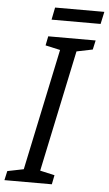

<svg xmlns="http://www.w3.org/2000/svg" viewBox="-109 -894 528 932"><g transform="rotate(5 155.0 -428.0)"><path d="M109 -796H348L361 -856H121ZM-51 0H180L189 -45L118 -61L243 -653L321 -669L331 -714H100L91 -669L163 -653L38 -61L-41 -45Z"/></g></svg>

Font: Noto Sans ExtraCondensed
Style: Italic
Weight: 400
Width: 2
Italic angle: -12°
Designer: Monotype Design Team
Foundry: Monotype Imaging Inc.
Version: Version 2.013